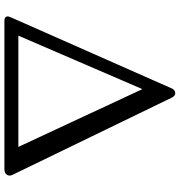

<svg xmlns="http://www.w3.org/2000/svg" viewBox="8 -825 817 873"><g transform="rotate(90 416.5 -388.5)"><path d="M54.7 -15.1C54.7 -5.4 61.5 0 73.7 0H748.5C768.6 0 778.3 -10.7 778.3 -24.9C778.3 -28.8 776.9 -34.2 773.9 -39.1L422.9 -763.2C418 -772.5 410.6 -776.9 403.3 -776.9C395.5 -776.9 387.7 -771.5 383.3 -763.7L58.1 -27.8H58.6C55.7 -22.9 54.7 -19 54.7 -15.1ZM142.1 -63.5 385.3 -627.4 647.9 -63.5Z"/></g></svg>

Font: Stoke
Style: Regular
Weight: 400
Designer: Nicole Fally
Foundry: Nicole Fally
Version: Version 1.002